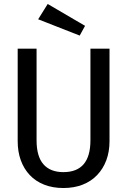

<svg xmlns="http://www.w3.org/2000/svg" viewBox="-20 -934 640 966"><path d="M531 -224Q531 -171 515 -128Q499 -85 469 -53.5Q439 -22 396 -5Q353 12 299 12Q245 12 202 -5Q159 -22 129.5 -53.5Q100 -85 84.5 -128Q69 -171 69 -224V-689H164V-228Q164 -147 198.5 -107.5Q233 -68 299 -68Q435 -68 435 -228V-689H531ZM381 -755 172 -837 220 -914 408 -804Z"/></svg>

Font: Wlorlttqgufhjawjgtejqphaquk
Style: Regular
Weight: 400
Monospace: yes
Designer: Carrois Corporate & Edenspiekermann
Foundry: Carrois Corporate GbR & Edenspiekermann AG
Version: Version 2.001